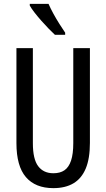

<svg xmlns="http://www.w3.org/2000/svg" viewBox="-20 -963 550 993"><path d="M445 -224Q445 -143 423.5 -91.5Q402 -40 360 -15Q318 10 256 10Q163 10 114 -47Q65 -104 65 -223V-714H150V-222Q150 -140 177.5 -103.5Q205 -67 256 -67Q291 -67 313.5 -82.5Q336 -98 347.5 -132.5Q359 -167 359 -223V-714H445ZM231 -943Q241 -920 256 -892.5Q271 -865 287.5 -839Q304 -813 317 -794V-783H264Q250 -796 231.5 -815Q213 -834 194 -855.5Q175 -877 159 -897.5Q143 -918 134 -934V-943Z"/></svg>

Font: Noto Sans Display ExtraCondensed
Style: Regular
Weight: 400
Width: 2
Version: Version 2.003